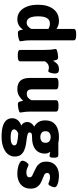

<svg xmlns="http://www.w3.org/2000/svg" viewBox="720 -1514 1006 2487"><g transform="rotate(90 1223.5 -271.0)"><path d="M229 8Q175 8 133 -23Q91 -54 66.5 -114.5Q42 -175 42 -262Q42 -384 97 -457.5Q152 -531 253 -531Q288 -531 313.5 -521Q339 -511 355 -500V-722Q355 -754 415 -754H443Q503 -754 503 -722V-176Q503 -124 506 -96.5Q509 -69 512 -55.5Q515 -42 515 -31Q515 -22 501.5 -16Q488 -10 468.5 -6Q449 -2 430.5 -0.5Q412 1 403 1Q387 1 379.5 -10.5Q372 -22 369 -38Q366 -54 363 -67Q346 -35 311 -13.5Q276 8 229 8ZM273 -113Q302 -113 322 -131Q342 -149 355 -172V-395Q343 -402 325.5 -408Q308 -414 285 -414Q238 -414 215 -375.5Q192 -337 192 -262Q192 -189 212 -151Q232 -113 273 -113Z M687 2Q627 2 627 -30V-347Q627 -397 624 -424Q621 -451 618 -464.5Q615 -478 615 -488Q615 -497 628.5 -503Q642 -509 661.5 -513Q681 -517 699.5 -518.5Q718 -520 727 -520Q743 -520 750.5 -509Q758 -498 761 -483Q764 -468 767 -455Q783 -484 808 -507.5Q833 -531 876 -531Q913 -531 923 -516Q933 -501 933 -477Q933 -468 929.5 -447.5Q926 -427 919 -410Q912 -393 902 -393Q892 -393 881 -397Q870 -401 855 -401Q835 -401 819 -392.5Q803 -384 792 -372.5Q781 -361 775 -351V-30Q775 2 715 2Z M1137 8Q1062 8 1026 -31.5Q990 -71 990 -154V-493Q990 -525 1050 -525H1078Q1138 -525 1138 -493V-176Q1138 -147 1151.5 -130.5Q1165 -114 1198 -114Q1229 -114 1249 -134.5Q1269 -155 1278 -172V-493Q1278 -525 1338 -525H1366Q1426 -525 1426 -493V-176Q1426 -124 1429 -96.5Q1432 -69 1435 -55.5Q1438 -42 1438 -31Q1438 -22 1424.5 -16Q1411 -10 1391.5 -6Q1372 -2 1353.5 -0.5Q1335 1 1326 1Q1310 1 1302.5 -10.5Q1295 -22 1292 -38.5Q1289 -55 1286 -68Q1264 -40 1225 -16Q1186 8 1137 8Z M1750 212Q1670 212 1617 196.5Q1564 181 1538 150Q1512 119 1512 74Q1512 35 1535.5 5Q1559 -25 1603 -42L1604 -46Q1583 -57 1572 -76.5Q1561 -96 1561 -121Q1561 -149 1577 -172Q1593 -195 1621 -211Q1584 -231 1562 -265.5Q1540 -300 1540 -353Q1540 -418 1569 -457Q1598 -496 1647 -513.5Q1696 -531 1755 -531Q1775 -531 1794.5 -529Q1814 -527 1832 -523H1993Q2023 -523 2023 -473V-456Q2023 -409 1999 -409Q1993 -409 1976 -412Q1959 -415 1951 -418L1949 -414Q1958 -404 1964 -386.5Q1970 -369 1970 -353Q1970 -293 1943 -255.5Q1916 -218 1869.5 -200.5Q1823 -183 1766 -183Q1720 -183 1708 -175Q1696 -167 1696 -151Q1696 -134 1718.5 -126Q1741 -118 1777 -114Q1813 -110 1853 -103Q1892 -96 1927.5 -81Q1963 -66 1985.5 -37Q2008 -8 2008 42Q2008 93 1976 131.5Q1944 170 1886 191Q1828 212 1750 212ZM1761 95Q1813 95 1838.5 81.5Q1864 68 1864 46Q1864 34 1856 26Q1848 18 1830 12.5Q1812 7 1782.5 3Q1753 -1 1710 -4Q1684 5 1670 20Q1656 35 1656 50Q1656 70 1681 82.5Q1706 95 1761 95ZM1755 -290Q1786 -290 1808 -305.5Q1830 -321 1830 -357Q1830 -392 1808 -408Q1786 -424 1755 -424Q1724 -424 1702 -408Q1680 -392 1680 -357Q1680 -321 1702 -305.5Q1724 -290 1755 -290Z M2228 8Q2191 8 2152.5 0Q2114 -8 2088 -23.5Q2062 -39 2062 -60Q2062 -73 2071 -91Q2080 -109 2092.5 -123Q2105 -137 2115 -137Q2123 -137 2136.5 -130Q2150 -123 2170 -116Q2190 -109 2216 -109Q2277 -109 2277 -151Q2277 -174 2254 -186Q2231 -198 2196 -213Q2172 -224 2143.5 -240Q2115 -256 2094.5 -286Q2074 -316 2074 -367Q2074 -419 2096.5 -455.5Q2119 -492 2160 -511.5Q2201 -531 2256 -531Q2285 -531 2320 -525.5Q2355 -520 2380.5 -507Q2406 -494 2406 -473Q2406 -462 2399 -443Q2392 -424 2382.5 -409Q2373 -394 2363 -394Q2355 -394 2333 -404.5Q2311 -415 2274 -415Q2249 -415 2235 -406.5Q2221 -398 2221 -378Q2221 -353 2244 -341.5Q2267 -330 2304 -316Q2329 -307 2356.5 -291Q2384 -275 2404 -244.5Q2424 -214 2424 -163Q2424 -112 2401 -73.5Q2378 -35 2334.5 -13.5Q2291 8 2228 8Z"/></g></svg>

Font: Asap
Style: Regular
Weight: 400
Designer: Pablo Cosgaya
Foundry: Omnibus-Type
Version: Version 3.001